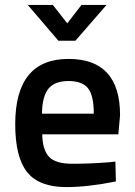

<svg xmlns="http://www.w3.org/2000/svg" viewBox="-20 -751 548 782"><path d="M422 -90 450 -93 452 -12Q338 11 250 11Q139 11 90.5 -50Q42 -111 42 -245Q42 -511 259 -511Q469 -511 469 -282L462 -204H152Q153 -142 179 -113Q205 -84 276 -84Q347 -84 422 -90ZM362 -288Q362 -362 338.5 -391.5Q315 -421 259 -421Q203 -421 177.5 -390Q152 -359 151 -288ZM218 -585 93 -731H195L254 -656L312 -731H414L287 -585Z"/></svg>

Font: TitilliumWebSemiBold
Style: Bold
Weight: 600
Version: Version 1.001;PS 57.000;hotconv 1.0.70;makeotf.lib2.5.55311